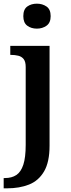

<svg xmlns="http://www.w3.org/2000/svg" viewBox="-37 -786 385 1046"><path d="M-17 240V184H-10Q27 184 52 167.5Q77 151 90 111.5Q103 72 103 3V-421Q103 -450 92 -464Q81 -478 62.5 -482.5Q44 -487 22 -487H19V-536H233V8Q233 97 203 148Q173 199 121 219.5Q69 240 2 240ZM164 -630Q133 -630 111.5 -646Q90 -662 90 -698Q90 -735 111.5 -750.5Q133 -766 164 -766Q194 -766 216.5 -750.5Q239 -735 239 -698Q239 -662 216.5 -646Q194 -630 164 -630Z"/></svg>

Font: Noto Serif Gujarati SemiBold
Style: Regular
Weight: 600
Version: Version 2.102